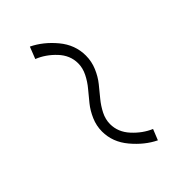

<svg xmlns="http://www.w3.org/2000/svg" viewBox="14 -613 562 562"><g transform="rotate(45 295.5 -332.0)"><path d="M515 -368Q497 -331 461 -300.8Q425 -270.5 381 -270.5Q357.5 -270.5 335.5 -280Q313.5 -289.5 296.8 -303Q280 -316.5 264 -330Q248 -343.5 229 -353Q210 -362.5 190.5 -362.5Q157.5 -362.5 131.2 -337.8Q105 -313 93 -282.5L56 -297Q74 -334.5 110 -364.5Q146 -394.5 190.5 -394.5Q215 -394.5 237.2 -385Q259.5 -375.5 276.2 -362Q293 -348.5 309.2 -335Q325.5 -321.5 344.2 -312Q363 -302.5 382.5 -302.5Q415.5 -302.5 442 -326.8Q468.5 -351 481.5 -381.5Z"/></g></svg>

Font: League Spartan ExtraLight
Style: Regular
Weight: 200
Foundry: The League of Moveable Type
Version: Version 2.002